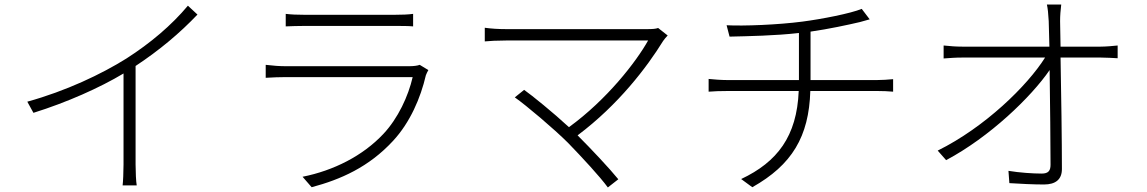

<svg xmlns="http://www.w3.org/2000/svg" viewBox="-20 -792 5040 844"><path d="M100 -345 127 -296C274 -342 418 -406 523 -469V-69C523 -36 521 7 519 23H581C578 6 576 -36 576 -69V-502C682 -572 771 -647 848 -728L806 -767C734 -681 642 -603 536 -535C426 -466 270 -392 100 -345Z M1236 -731V-676C1262 -677 1288 -678 1317 -678C1369 -678 1658 -678 1715 -678C1747 -678 1774 -678 1796 -676V-731C1774 -728 1747 -727 1716 -727C1656 -727 1365 -727 1317 -727C1286 -727 1261 -728 1236 -731ZM1863 -484 1825 -507C1815 -503 1797 -501 1780 -501C1739 -501 1273 -501 1234 -501C1210 -501 1180 -503 1148 -507V-450C1180 -452 1211 -453 1234 -453C1277 -453 1745 -453 1794 -453C1775 -370 1730 -272 1665 -203C1575 -107 1446 -42 1310 -15L1350 31C1477 -3 1601 -57 1708 -173C1783 -254 1829 -362 1852 -461C1854 -467 1859 -477 1863 -484Z M2477 -164C2539 -100 2617 -16 2652 32L2698 -4C2658 -53 2581 -135 2519 -197C2699 -332 2824 -497 2895 -612C2900 -619 2907 -628 2915 -636L2873 -669C2863 -665 2847 -664 2826 -664C2730 -664 2249 -664 2205 -664C2170 -664 2139 -666 2111 -670V-610C2130 -612 2167 -614 2205 -614C2252 -614 2738 -614 2829 -614C2777 -521 2649 -355 2481 -233C2412 -297 2318 -373 2284 -397L2243 -364C2293 -329 2416 -225 2477 -164Z M3095 -445V-389C3117 -391 3149 -392 3181 -392H3491C3483 -193 3397 -80 3238 -5L3287 31C3461 -67 3536 -191 3542 -392H3835C3858 -392 3887 -391 3906 -389V-444C3886 -442 3855 -440 3833 -440H3543V-653C3621 -664 3709 -683 3760 -695C3774 -699 3788 -703 3803 -707L3768 -753C3720 -733 3592 -708 3507 -697C3400 -683 3249 -677 3174 -681L3187 -631C3270 -633 3388 -635 3492 -647V-440H3180C3150 -440 3114 -443 3095 -445Z M4102 -130 4139 -88C4331 -190 4513 -366 4594 -484C4596 -336 4598 -156 4598 -68C4598 -42 4589 -29 4559 -29C4519 -29 4462 -33 4413 -41L4417 13C4462 16 4524 19 4569 19C4620 19 4648 -3 4648 -49C4648 -169 4645 -386 4642 -539H4819C4842 -539 4874 -537 4893 -536V-592C4875 -590 4841 -587 4818 -587H4642L4640 -699C4640 -724 4642 -747 4645 -772H4582C4586 -754 4588 -734 4590 -699L4593 -587H4210C4181 -587 4158 -589 4128 -592V-535C4158 -537 4178 -539 4210 -539H4574C4496 -415 4310 -233 4102 -130Z"/></svg>

Font: Noto Sans HK Light
Style: Regular
Weight: 300
Designer: Ryoko NISHIZUKA 西塚涼子 (kana, bopomofo & ideographs); Paul D. Hunt (Latin, Greek & Cyrillic); Sandoll Communications 산돌커뮤니
Foundry: Adobe
Version: Version 2.004;hotconv 1.0.118;makeotfexe 2.5.65603